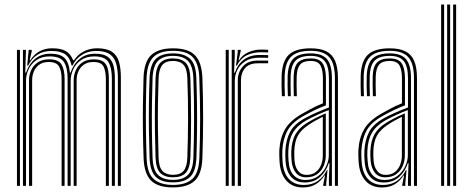

<svg xmlns="http://www.w3.org/2000/svg" viewBox="-20 -820 2087 847"><path d="M500 0V-475.5Q500 -513.5 492.2 -540.2Q484.5 -567 464 -581.1Q443.5 -595.2 404.5 -595.2Q368.5 -595.2 341.2 -577.8Q314 -560.2 299.5 -530.5H296.2Q288.5 -565.5 267.5 -580.4Q246.5 -595.2 206.8 -595.2Q170.8 -595.2 145.1 -578.5Q119.5 -561.8 104 -530.5H100L106.5 -600H120V-593.8L111 -554.2H114Q129 -579.2 153.4 -593.1Q177.8 -607 210.2 -607Q248.5 -607 270 -594.8Q291.5 -582.5 302.8 -554.2H306.5Q323.8 -580.2 350.2 -593.6Q376.8 -607 408 -607Q450.8 -607 473.5 -591.8Q496.2 -576.5 504.8 -547.6Q513.2 -518.8 513.2 -477.8V0ZM54.8 0V-600H68V0ZM108 0V-466Q108 -489.5 117.6 -510.6Q127.2 -531.8 146.9 -545Q166.5 -558.2 196.8 -558.2Q237.8 -558.2 251.4 -535.5Q265 -512.8 265 -471.2V0H251.8V-470.5Q251.8 -507 240.5 -526.8Q229.2 -546.5 195 -546.5Q170 -546.5 153.9 -535.2Q137.8 -524 129.8 -505.9Q121.8 -487.8 121.8 -466.8V0ZM81.2 0V-600H94.5L91.5 -499.5H95Q107.2 -537.2 134.8 -560.2Q162.2 -583.2 203.5 -583Q246 -583 265.2 -563.5Q284.5 -544 288.2 -499.5H291.2Q303.5 -537 331.4 -560.2Q359.2 -583.5 400.5 -583Q435 -583 453.6 -570.5Q472.2 -558 479.5 -534Q486.8 -510 486.8 -474.8V0H473.5V-473.2Q473.5 -520.5 458.4 -545.9Q443.2 -571.2 396.2 -571.2Q361 -571.2 337.6 -554.9Q314.2 -538.5 303 -514Q291.8 -489.5 291.8 -464.8V0H278.2V-473.2Q278.2 -520.5 262.4 -545.9Q246.5 -571.2 199.2 -571.2Q164 -571.2 140.8 -554.9Q117.5 -538.5 106.1 -514Q94.8 -489.5 94.8 -464.8V0ZM305 0V-465.8Q305 -489.5 314.6 -510.6Q324.2 -531.8 343.9 -545Q363.5 -558.2 393.8 -558.2Q421.2 -558.2 435.5 -548.1Q449.8 -538 455 -518.5Q460.2 -499 460.2 -471.2V0H447V-470.5Q447 -505.5 437 -526Q427 -546.5 392 -546.5Q367 -546.5 350.6 -535.2Q334.2 -524 326.1 -505.9Q318 -487.8 318 -466.8V0Z M743.2 6.8Q676.2 6.8 646.1 -23.8Q616 -54.2 613.5 -122.5Q611.2 -185.5 610.5 -243.9Q609.8 -302.2 610.5 -360Q611.2 -417.8 613.2 -478.2Q616.2 -549.8 648.1 -578.2Q680 -606.8 743.2 -606.8Q810.5 -606.8 840.2 -576.1Q870 -545.5 872.8 -477.2Q876.2 -383 876.1 -297.6Q876 -212.2 872.8 -121.8Q870 -50.5 838.1 -21.9Q806.2 6.8 743.2 6.8ZM743.2 -4.2Q798.5 -4.2 827.6 -29.9Q856.8 -55.5 859.5 -121.8Q862.8 -212 862.8 -296Q862.8 -380 859.2 -476.5Q857.2 -537.8 831.2 -566.8Q805.2 -595.8 743.2 -595.8Q684.5 -595.8 656.8 -568.2Q629 -540.8 626.5 -475.5Q624.5 -421.8 623.8 -365.1Q623 -308.5 623.8 -248Q624.5 -187.5 626.8 -122Q629 -55.5 658.4 -29.9Q687.8 -4.2 743.2 -4.2ZM743.2 -15.5Q690.5 -15.5 666.2 -40.8Q642 -66 639.8 -125Q638 -178.8 637.1 -237Q636.2 -295.2 636.9 -355.5Q637.5 -415.8 639.8 -475.2Q642 -535.2 666.9 -559.9Q691.8 -584.5 743.2 -584.5Q792.2 -584.5 818.1 -561Q844 -537.5 846 -477.5Q848.2 -416.8 849 -358.4Q849.8 -300 849.1 -242.1Q848.5 -184.2 846.5 -124.8Q844.2 -64.8 819.4 -40.1Q794.5 -15.5 743.2 -15.5ZM743.2 -26.5Q787.5 -26.5 809.2 -48.6Q831 -70.8 833.2 -125Q835.8 -201 836.1 -290Q836.5 -379 833 -474.5Q831 -529.8 808.9 -551.6Q786.8 -573.5 743.2 -573.5Q698.8 -573.5 677 -551.4Q655.2 -529.2 653 -474.8Q651.2 -423.8 650.4 -367.1Q649.5 -310.5 650.1 -249.6Q650.8 -188.8 653 -125Q655 -69.2 677.6 -47.9Q700.2 -26.5 743.2 -26.5ZM743.2 -37.8Q707 -37.8 687.5 -56.6Q668 -75.5 666.2 -125.2Q664.2 -184.5 663.5 -242Q662.8 -299.5 663.5 -357.1Q664.2 -414.8 666.2 -474Q668 -521.8 686.2 -542Q704.5 -562.2 743.2 -562.2Q779.5 -562.2 798.8 -543.4Q818 -524.5 819.8 -474.5Q822.8 -387 822.9 -298.4Q823 -209.8 819.8 -125.8Q818 -77.2 799.5 -57.5Q781 -37.8 743.2 -37.8ZM743.2 -48.8Q775.5 -48.8 790.4 -66.9Q805.2 -85 806.5 -126.2Q809.2 -205.5 809.6 -291.6Q810 -377.8 806.5 -474Q805.2 -517.2 789.4 -534.2Q773.5 -551.2 743.2 -551.2Q710.5 -551.2 695.8 -532.9Q681 -514.5 679.5 -473.5Q677.5 -415.5 676.8 -359.8Q676 -304 676.8 -246.6Q677.5 -189.2 679.5 -125.8Q680.8 -82.2 696.9 -65.5Q713 -48.8 743.2 -48.8Z M1002.2 0V-600H1015.5V-568L1012.5 -499.5H1016Q1028.8 -537 1056.2 -557.2Q1083.8 -577.5 1125.2 -577.5Q1135.5 -577.5 1146 -577.2Q1156.5 -577 1163 -576.8V-564.8Q1156 -565.2 1144.9 -565.4Q1133.8 -565.5 1123 -565.5Q1086.5 -565.5 1062.6 -550.2Q1038.8 -535 1027.2 -511.9Q1015.8 -488.8 1015.8 -464.8V0ZM975.8 0V-600H989V0ZM1029 0V-466Q1029 -501.8 1051.5 -527.2Q1074 -552.8 1118 -552.8Q1129.5 -552.8 1141 -552.8Q1152.5 -552.8 1163 -552.8V-540.8Q1152.5 -540.8 1140.9 -540.8Q1129.2 -540.8 1118 -540.8Q1079 -540.8 1061 -519.5Q1043 -498.2 1043 -466.8V0ZM1021 -530.5 1028.5 -588.2V-600H1042V-595.5L1032.5 -554.2H1035Q1048.5 -577.2 1075 -589.2Q1101.5 -601.2 1130.2 -601.2Q1137.2 -601.2 1145.2 -601.1Q1153.2 -601 1163 -600.2V-588.5Q1154.5 -589 1146.6 -589.2Q1138.8 -589.5 1131 -589.5Q1095 -589.5 1067.8 -575.6Q1040.5 -561.8 1025 -530.5Z M1457.5 0V-474.8Q1457.5 -539.5 1432.6 -567.6Q1407.8 -595.8 1350.5 -595.8Q1291.2 -595.8 1264.6 -570.2Q1238 -544.8 1235.8 -485.8Q1235 -465.5 1235.4 -441.9Q1235.8 -418.2 1236.8 -395.5H1223.5Q1222.5 -419 1222.1 -442Q1221.8 -465 1222.5 -486.2Q1224.8 -550.8 1254.6 -578.8Q1284.5 -606.8 1350.5 -606.8Q1393.5 -606.8 1419.9 -593.4Q1446.2 -580 1458.5 -551Q1470.8 -522 1470.8 -474.8V0ZM1327.8 -26Q1360.5 -26 1383.4 -43Q1406.2 -60 1418.4 -85.4Q1430.5 -110.8 1430.5 -135.2V-334.5Q1408.5 -326.2 1381.9 -314.2Q1355.2 -302.2 1331.5 -289.2Q1291.2 -266.2 1272.5 -234.9Q1253.8 -203.5 1251.8 -153Q1251.2 -141.5 1251.8 -131.2Q1252.2 -121 1253 -109.8Q1255.5 -68.2 1275.4 -47.1Q1295.2 -26 1327.8 -26ZM1330.5 -37.8Q1301.2 -37.8 1285.2 -57.9Q1269.2 -78 1266.2 -110.5Q1265.2 -123 1265 -133.5Q1264.8 -144 1265 -152Q1267 -199 1283.6 -228.1Q1300.2 -257.2 1336.2 -279Q1353.5 -289.5 1375 -300.4Q1396.5 -311.2 1417.2 -320V-134Q1417.2 -110.5 1408 -88.4Q1398.8 -66.2 1379.6 -52Q1360.5 -37.8 1330.5 -37.8ZM1332.2 -48.5Q1357 -48.5 1373 -61Q1389 -73.5 1396.5 -92.9Q1404 -112.2 1404 -133.2V-304.8Q1387.5 -296.8 1372 -288.1Q1356.5 -279.5 1341 -269Q1309 -247.8 1294.2 -221.9Q1279.5 -196 1278.2 -152.2Q1278 -143 1278.2 -132.9Q1278.5 -122.8 1279.2 -112Q1281.2 -84.5 1294.6 -66.5Q1308 -48.5 1332.2 -48.5ZM1317 7Q1270 7 1243.4 -22.9Q1216.8 -52.8 1213.2 -106.8Q1212.2 -121.5 1212 -135Q1211.8 -148.5 1212.2 -157.5Q1215.2 -210.8 1237.6 -249.8Q1260 -288.8 1316.2 -320Q1333.5 -329.8 1347.6 -337.5Q1361.8 -345.2 1375.5 -351.8Q1389.2 -358.2 1404.5 -364.2V-474.8Q1404.5 -511.2 1393.6 -531.2Q1382.8 -551.2 1350.5 -551.2Q1317.5 -551.2 1303.8 -534.9Q1290 -518.5 1288.8 -483.5Q1288.2 -467.5 1288.4 -445.9Q1288.5 -424.2 1289.5 -395.5H1276.2Q1275.2 -425.5 1275.1 -446.2Q1275 -467 1275.5 -484.5Q1277 -526.5 1294.6 -544.4Q1312.2 -562.2 1350.5 -562.2Q1389.5 -562.2 1403.6 -540Q1417.8 -517.8 1417.8 -474.8V-355.2Q1391 -345.2 1367 -333.5Q1343 -321.8 1321 -309.5Q1268.5 -280.8 1248.4 -243.8Q1228.2 -206.8 1225.5 -156.5Q1225 -144.2 1225.2 -132.9Q1225.5 -121.5 1226.5 -107.8Q1229.8 -57.5 1254.1 -30.8Q1278.5 -4 1320.5 -4Q1357 -4 1382.6 -22.2Q1408.2 -40.5 1421.8 -69.5H1424.8L1419.2 -11.8V0H1405.8V-4.5L1413.8 -45.8H1411.2Q1395.8 -20.8 1372.2 -6.9Q1348.8 7 1317 7ZM1431 0V-32L1433.5 -100.5H1430.5Q1419.2 -64.5 1392.4 -39.8Q1365.5 -15 1323.8 -15Q1286.8 -15 1264.8 -39.1Q1242.8 -63.2 1239.8 -108.5Q1238.8 -122.8 1238.5 -133.6Q1238.2 -144.5 1238.8 -155.5Q1241.2 -203 1259.6 -238Q1278 -273 1326.2 -299.2Q1343.8 -308.8 1362.6 -317.5Q1381.5 -326.2 1399.4 -333.6Q1417.2 -341 1431 -345.8V-474.8Q1431 -527.8 1412.4 -550.6Q1393.8 -573.5 1350.5 -573.5Q1305 -573.5 1284.5 -553Q1264 -532.5 1262.2 -484.8Q1261.5 -464.5 1261.9 -441Q1262.2 -417.5 1263 -395.5H1250Q1249 -418 1248.6 -441.9Q1248.2 -465.8 1249 -485.2Q1251 -538.5 1274.5 -561.5Q1298 -584.5 1350.5 -584.5Q1400.8 -584.5 1422.5 -559Q1444.2 -533.5 1444.2 -474.8V0Z M1806.2 0V-474.8Q1806.2 -539.5 1781.4 -567.6Q1756.5 -595.8 1699.2 -595.8Q1640 -595.8 1613.4 -570.2Q1586.8 -544.8 1584.5 -485.8Q1583.8 -465.5 1584.1 -441.9Q1584.5 -418.2 1585.5 -395.5H1572.2Q1571.2 -419 1570.9 -442Q1570.5 -465 1571.2 -486.2Q1573.5 -550.8 1603.4 -578.8Q1633.2 -606.8 1699.2 -606.8Q1742.2 -606.8 1768.6 -593.4Q1795 -580 1807.2 -551Q1819.5 -522 1819.5 -474.8V0ZM1676.5 -26Q1709.2 -26 1732.1 -43Q1755 -60 1767.1 -85.4Q1779.2 -110.8 1779.2 -135.2V-334.5Q1757.2 -326.2 1730.6 -314.2Q1704 -302.2 1680.2 -289.2Q1640 -266.2 1621.2 -234.9Q1602.5 -203.5 1600.5 -153Q1600 -141.5 1600.5 -131.2Q1601 -121 1601.8 -109.8Q1604.2 -68.2 1624.1 -47.1Q1644 -26 1676.5 -26ZM1679.2 -37.8Q1650 -37.8 1634 -57.9Q1618 -78 1615 -110.5Q1614 -123 1613.8 -133.5Q1613.5 -144 1613.8 -152Q1615.8 -199 1632.4 -228.1Q1649 -257.2 1685 -279Q1702.2 -289.5 1723.8 -300.4Q1745.2 -311.2 1766 -320V-134Q1766 -110.5 1756.8 -88.4Q1747.5 -66.2 1728.4 -52Q1709.2 -37.8 1679.2 -37.8ZM1681 -48.5Q1705.8 -48.5 1721.8 -61Q1737.8 -73.5 1745.2 -92.9Q1752.8 -112.2 1752.8 -133.2V-304.8Q1736.2 -296.8 1720.8 -288.1Q1705.2 -279.5 1689.8 -269Q1657.8 -247.8 1643 -221.9Q1628.2 -196 1627 -152.2Q1626.8 -143 1627 -132.9Q1627.2 -122.8 1628 -112Q1630 -84.5 1643.4 -66.5Q1656.8 -48.5 1681 -48.5ZM1665.8 7Q1618.8 7 1592.1 -22.9Q1565.5 -52.8 1562 -106.8Q1561 -121.5 1560.8 -135Q1560.5 -148.5 1561 -157.5Q1564 -210.8 1586.4 -249.8Q1608.8 -288.8 1665 -320Q1682.2 -329.8 1696.4 -337.5Q1710.5 -345.2 1724.2 -351.8Q1738 -358.2 1753.2 -364.2V-474.8Q1753.2 -511.2 1742.4 -531.2Q1731.5 -551.2 1699.2 -551.2Q1666.2 -551.2 1652.5 -534.9Q1638.8 -518.5 1637.5 -483.5Q1637 -467.5 1637.1 -445.9Q1637.2 -424.2 1638.2 -395.5H1625Q1624 -425.5 1623.9 -446.2Q1623.8 -467 1624.2 -484.5Q1625.8 -526.5 1643.4 -544.4Q1661 -562.2 1699.2 -562.2Q1738.2 -562.2 1752.4 -540Q1766.5 -517.8 1766.5 -474.8V-355.2Q1739.8 -345.2 1715.8 -333.5Q1691.8 -321.8 1669.8 -309.5Q1617.2 -280.8 1597.1 -243.8Q1577 -206.8 1574.2 -156.5Q1573.8 -144.2 1574 -132.9Q1574.2 -121.5 1575.2 -107.8Q1578.5 -57.5 1602.9 -30.8Q1627.2 -4 1669.2 -4Q1705.8 -4 1731.4 -22.2Q1757 -40.5 1770.5 -69.5H1773.5L1768 -11.8V0H1754.5V-4.5L1762.5 -45.8H1760Q1744.5 -20.8 1721 -6.9Q1697.5 7 1665.8 7ZM1779.8 0V-32L1782.2 -100.5H1779.2Q1768 -64.5 1741.1 -39.8Q1714.2 -15 1672.5 -15Q1635.5 -15 1613.5 -39.1Q1591.5 -63.2 1588.5 -108.5Q1587.5 -122.8 1587.2 -133.6Q1587 -144.5 1587.5 -155.5Q1590 -203 1608.4 -238Q1626.8 -273 1675 -299.2Q1692.5 -308.8 1711.4 -317.5Q1730.2 -326.2 1748.1 -333.6Q1766 -341 1779.8 -345.8V-474.8Q1779.8 -527.8 1761.1 -550.6Q1742.5 -573.5 1699.2 -573.5Q1653.8 -573.5 1633.2 -553Q1612.8 -532.5 1611 -484.8Q1610.2 -464.5 1610.6 -441Q1611 -417.5 1611.8 -395.5H1598.8Q1597.8 -418 1597.4 -441.9Q1597 -465.8 1597.8 -485.2Q1599.8 -538.5 1623.2 -561.5Q1646.8 -584.5 1699.2 -584.5Q1749.5 -584.5 1771.2 -559Q1793 -533.5 1793 -474.8V0Z M1979 0V-800H1992.2V0ZM1926 0V-800H1939.2V0ZM1952.5 0V-800H1965.8V0Z"/></svg>

Font: Big Shoulders Inline Display Thin
Style: Regular
Weight: 400
Version: Version 2.002